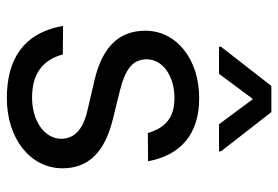

<svg xmlns="http://www.w3.org/2000/svg" viewBox="-146 -658 816 563"><g transform="rotate(90 261.5 -376.0)"><path d="M370 -402 452.4 -402.7C433.9 -500.7 370.7 -552.6 267 -552.6C154.8 -552.6 69.6 -487.2 69.6 -394.9C69.6 -319.6 114.3 -269.2 214.5 -245.7L305.4 -224.4C360.4 -211.6 386.4 -185.4 386.4 -147.7C386.4 -100.9 336.6 -62.5 265.6 -62.5C198.2 -62.5 155.2 -92 139.2 -152.7L55.4 -153.4C76.7 -34.4 156.6 11.4 267 11.4C386.7 11.4 473 -57.9 473 -152C473 -228 425.4 -275.9 328.1 -299.7L247.2 -319.6C182.5 -335.6 153.4 -357.2 153.4 -399.1C153.4 -446 203.1 -480.1 267 -480.1C335.9 -480.1 356.9 -441.4 370 -402ZM116.5 -610.8H196L269.9 -710.2L343.8 -610.8H423.3V-616.5L308.2 -764.2H231.5L116.5 -616.5Z"/></g></svg>

Font: Magic Ui Pro
Style: Regular
Weight: 400
Designer: Stefan Endress, Andreas Faust
Version: Version 1.000;FEAKit 1.0